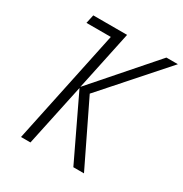

<svg xmlns="http://www.w3.org/2000/svg" viewBox="-166 -842 925 969"><g transform="rotate(30 296.5 -357.0)"><path d="M91 0 231 -664H89L100 -714H297L224 -369L526 -714H593L282 -363L458 0H396L223 -362L146 0Z"/></g></svg>

Font: Noto Sans Display SemiCondensed Light
Style: Italic
Weight: 300
Width: 4
Italic angle: -12°
Designer: Monotype Design Team
Foundry: Monotype Imaging Inc.
Version: Version 1.900